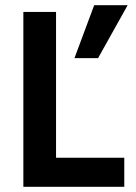

<svg xmlns="http://www.w3.org/2000/svg" viewBox="-20 -720 524 740"><path d="M358 -496H267L343 -700H472ZM459 0H70V-674H196V-112H459Z"/></svg>

Font: Hind Mysuru SemiBold
Style: Regular
Weight: 600
Designer: Manushi Parikh, Hitesh Malaviya
Foundry: Indian Type Foundry
Version: Version 0.703;PS 1.0;hotconv 1.0.86;makeotf.lib2.5.63406